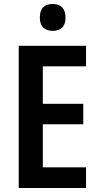

<svg xmlns="http://www.w3.org/2000/svg" viewBox="-20 -944 498 964"><path d="M412 0H74V-714H412V-611H195V-423H398V-320H195V-104H412ZM245 -924Q275 -924 292 -907Q309 -890 309 -856Q309 -822 292 -805.5Q275 -789 245 -789Q215 -789 197.5 -805.5Q180 -822 180 -856Q180 -891 197 -907.5Q214 -924 245 -924Z"/></svg>

Font: Noto Sans Khmer Condensed SemiBold
Style: Regular
Weight: 600
Width: 3
Designer: Danh Hong and the Monotype Design Team
Foundry: Monotype Imaging Inc.
Version: Version 2.004